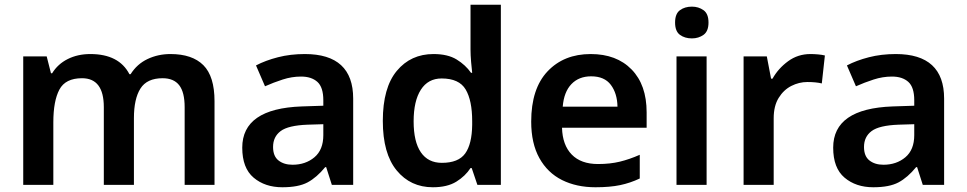

<svg xmlns="http://www.w3.org/2000/svg" viewBox="-20 -780 4078 810"><path d="M699 -552Q791 -552 838 -505Q885 -458 885 -353V0H759V-328Q759 -391 736 -420.5Q713 -450 666 -450Q600 -450 572.5 -406.5Q545 -363 545 -282V0H418V-328Q418 -450 326 -450Q256 -450 230.5 -402Q205 -354 205 -264V0H78V-542H177L195 -471H200Q224 -510 266 -531Q308 -552 361 -552Q482 -552 526 -467H531Q558 -510 602.5 -531Q647 -552 699 -552Z M1266 -552Q1470 -552 1470 -364V0H1380L1356 -75H1352Q1316 -31 1277.5 -10.5Q1239 10 1171 10Q1098 10 1050 -30.5Q1002 -71 1002 -157Q1002 -322 1253 -331L1344 -334V-357Q1344 -412 1319 -434.5Q1294 -457 1250 -457Q1211 -457 1172.5 -444.5Q1134 -432 1098 -416L1060 -504Q1100 -525 1152.5 -538.5Q1205 -552 1266 -552ZM1278 -254Q1196 -251 1164 -227Q1132 -203 1132 -160Q1132 -121 1155 -103Q1178 -85 1214 -85Q1269 -85 1306.5 -116.5Q1344 -148 1344 -210V-256Z M1806 10Q1712 10 1653.5 -61Q1595 -132 1595 -270Q1595 -410 1654 -481Q1713 -552 1809 -552Q1869 -552 1906.5 -529Q1944 -506 1967 -473H1972Q1970 -489 1967.5 -518.5Q1965 -548 1965 -571V-760H2093V0H1994L1970 -71H1965Q1943 -37 1905 -13.5Q1867 10 1806 10ZM1844 -93Q1914 -93 1942.5 -132.5Q1971 -172 1972 -253V-269Q1972 -356 1944.5 -402.5Q1917 -449 1843 -449Q1786 -449 1755.5 -401.5Q1725 -354 1725 -268Q1725 -182 1755.5 -137.5Q1786 -93 1844 -93Z M2472 -552Q2581 -552 2644.5 -487Q2708 -422 2708 -306V-241H2351Q2353 -168 2392 -128Q2431 -88 2503 -88Q2554 -88 2595 -98Q2636 -108 2679 -127V-27Q2639 -8 2596 1Q2553 10 2492 10Q2412 10 2351 -20.5Q2290 -51 2255.5 -113Q2221 -175 2221 -267Q2221 -406 2290 -479Q2359 -552 2472 -552ZM2474 -458Q2422 -458 2390.5 -425Q2359 -392 2354 -330H2585Q2584 -386 2557 -422Q2530 -458 2474 -458Z M2899 -752Q2927 -752 2948 -737Q2969 -722 2969 -685Q2969 -648 2948 -633Q2927 -618 2899 -618Q2869 -618 2848.5 -633Q2828 -648 2828 -685Q2828 -722 2848.5 -737Q2869 -752 2899 -752ZM2961 -542V0H2834V-542Z M3399 -552Q3414 -552 3431 -550.5Q3448 -549 3460 -546L3447 -428Q3435 -431 3419.5 -432.5Q3404 -434 3386 -434Q3351 -434 3318.5 -417.5Q3286 -401 3265 -367Q3244 -333 3244 -281V0H3117V-542H3215L3233 -448H3239Q3263 -491 3304.5 -521.5Q3346 -552 3399 -552Z M3759 -552Q3963 -552 3963 -364V0H3873L3849 -75H3845Q3809 -31 3770.5 -10.5Q3732 10 3664 10Q3591 10 3543 -30.5Q3495 -71 3495 -157Q3495 -322 3746 -331L3837 -334V-357Q3837 -412 3812 -434.5Q3787 -457 3743 -457Q3704 -457 3665.5 -444.5Q3627 -432 3591 -416L3553 -504Q3593 -525 3645.5 -538.5Q3698 -552 3759 -552ZM3771 -254Q3689 -251 3657 -227Q3625 -203 3625 -160Q3625 -121 3648 -103Q3671 -85 3707 -85Q3762 -85 3799.5 -116.5Q3837 -148 3837 -210V-256Z"/></svg>

Font: Noto Sans Lao UI SemBd
Style: Regular
Weight: 600
Designer: Monotype Design Team
Foundry: Monotype Imaging Inc.
Version: Version 2.000; ttfautohint (v1.8.4.7-5d5b)